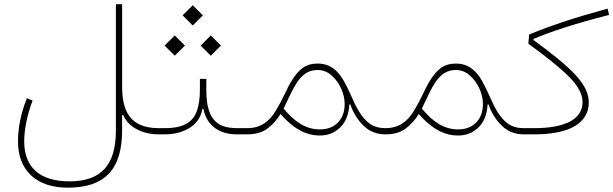

<svg xmlns="http://www.w3.org/2000/svg" viewBox="-20 -634 2894 906"><path d="M729 -29.3C593.8 -29.3 556.2 -109.9 556.2 -225.6V-614.3H526.9V-18.6C526.9 145 457.5 221.7 307.6 221.7C168.5 221.7 94.2 156.2 94.2 32.7C94.2 -20.5 106.9 -88.9 133.8 -159.2L106.9 -170.9C78.1 -98.1 64.9 -29.3 64.9 32.7C64.9 102.1 85.9 155.8 127.4 194.3C168.9 232.4 226.6 251.5 300.3 251.5C471.7 251.5 556.2 168.5 556.2 -18.6V-90.8L561 -91.8C573.2 -62.5 595.2 -40 626 -23.9C656.7 -7.8 690.9 0 729 0H729.5V-29.3Z M953.6 -261.7H923.3V-209C923.3 -173.3 918.9 -142.1 910.6 -115.2C893.6 -61 850.1 -29.3 758.8 -29.3H729.5C723.1 -29.3 719.7 -24.4 719.7 -14.6C719.7 -4.9 723.1 0 729.5 0H758.8C802.2 0 840.8 -10.3 874.5 -30.3C907.7 -50.3 927.7 -80.6 935.1 -120.1H939.9C955.1 -41.5 1015.1 0 1097.7 0H1146.5V-29.3H1099.6C1059.6 -29.3 1029.3 -36.6 1008.3 -51.8C966.3 -81.5 953.6 -137.2 953.6 -209ZM889.6 -513.7 937.5 -561.5 889.6 -609.4 841.8 -561.5ZM974.6 -371.1 1022.5 -418.9 974.6 -466.8 926.8 -418.9ZM804.7 -371.1 852.5 -418.9 804.7 -466.8 756.8 -418.9Z M1146.5 -29.3C1140.1 -29.3 1136.7 -24.4 1136.7 -14.6C1136.7 -4.9 1140.1 0 1146.5 0C1186.5 0 1218.8 -9.3 1243.2 -28.3C1267.6 -46.9 1287.6 -69.3 1303.7 -96.2C1358.4 -33.2 1417.5 5.4 1489.3 5.4C1528.3 5.4 1560.5 -7.8 1586.4 -33.7C1612.3 -59.6 1626 -95.2 1628.4 -140.6L1633.3 -141.1C1646 -102.5 1666.5 -69.8 1694.3 -42C1722.2 -14.2 1756.8 0 1798.3 0H1798.8V-29.3H1798.3C1768.6 -29.3 1743.7 -36.6 1724.1 -50.8C1684.6 -79.6 1660.6 -128.4 1637.7 -180.7C1626.5 -206.5 1614.3 -231 1601.1 -254.4C1574.2 -301.3 1537.6 -334 1479 -334C1450.2 -334 1426.8 -327.1 1407.7 -313C1370.1 -285.2 1345.7 -237.3 1321.8 -187C1309.6 -161.1 1295.9 -136.2 1281.7 -112.3C1252.4 -63.5 1212.9 -29.3 1146.5 -29.3ZM1340.8 -168.9C1374.5 -239.7 1405.8 -303.7 1478 -303.7C1502.9 -303.7 1525.4 -295.4 1544.4 -278.3C1583 -244.6 1606.4 -190.9 1606.4 -143.6C1606.4 -107.4 1596.2 -78.6 1575.2 -56.6C1554.2 -34.7 1525.4 -23.4 1489.7 -23.4C1422.9 -23.4 1370.6 -58.6 1318.4 -121.6Z M1798.8 -29.3C1792.5 -29.3 1789.1 -24.4 1789.1 -14.6C1789.1 -4.9 1792.5 0 1798.8 0C1838.9 0 1871.1 -9.3 1895.5 -28.3C1919.9 -46.9 1939.9 -69.3 1956.1 -96.2C2010.7 -33.2 2069.8 5.4 2141.6 5.4C2180.7 5.4 2212.9 -7.8 2238.8 -33.7C2264.6 -59.6 2278.3 -95.2 2280.8 -140.6L2285.6 -141.1C2298.3 -102.5 2318.8 -69.8 2346.7 -42C2374.5 -14.2 2409.2 0 2450.7 0H2451.2V-29.3H2450.7C2420.9 -29.3 2396 -36.6 2376.5 -50.8C2336.9 -79.6 2313 -128.4 2290 -180.7C2278.8 -206.5 2266.6 -231 2253.4 -254.4C2226.6 -301.3 2189.9 -334 2131.3 -334C2102.5 -334 2079.1 -327.1 2060.1 -313C2022.5 -285.2 1998 -237.3 1974.1 -187C1961.9 -161.1 1948.2 -136.2 1934.1 -112.3C1904.8 -63.5 1865.2 -29.3 1798.8 -29.3ZM1993.2 -168.9C2026.9 -239.7 2058.1 -303.7 2130.4 -303.7C2155.3 -303.7 2177.7 -295.4 2196.8 -278.3C2235.4 -244.6 2258.8 -190.9 2258.8 -143.6C2258.8 -107.4 2248.5 -78.6 2227.5 -56.6C2206.5 -34.7 2177.7 -23.4 2142.1 -23.4C2075.2 -23.4 2022.9 -58.6 1970.7 -121.6Z M2847.2 -593.3C2776.4 -574.2 2709 -554.2 2645 -533.2C2580.6 -511.7 2524.4 -491.2 2477.1 -471.2L2473.1 -427.7C2560.5 -364.7 2625.5 -312 2667 -270C2708.5 -227.5 2729 -188.5 2729 -152.3C2729 -72.8 2648.9 -29.3 2502 -29.3H2451.2C2444.8 -29.3 2441.4 -24.4 2441.4 -14.6C2441.4 -4.9 2444.8 0 2451.2 0H2502C2667.5 0 2758.3 -53.2 2758.3 -150.9C2758.3 -234.4 2682.1 -310.1 2497.1 -445.3L2497.6 -450.2C2580.1 -485.4 2697.3 -523.9 2854 -563.5Z"/></svg>

Font: Estedad Thin
Style: Regular
Weight: 100
Designer: Amin Abedi
Version: Version 7.3